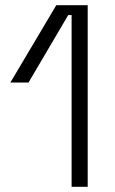

<svg xmlns="http://www.w3.org/2000/svg" viewBox="-20 -720 444 740"><path d="M256 0V-662H243L90 -402H20L197 -700H318V0Z"/></svg>

Font: Space Grotesk Light Light
Style: Regular
Weight: 300
Version: Version 2.000